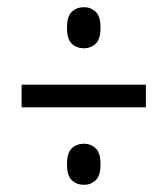

<svg xmlns="http://www.w3.org/2000/svg" viewBox="-20 -624 465 533"><path d="M213 -490Q193 -490 179.5 -502.5Q166 -515 166 -547Q166 -579 179.5 -591.5Q193 -604 213 -604Q232 -604 245.5 -591.5Q259 -579 259 -547Q259 -515 245.5 -502.5Q232 -490 213 -490ZM40 -326V-389H385V-326ZM213 -111Q193 -111 179.5 -123.5Q166 -136 166 -168Q166 -200 179.5 -212.5Q193 -225 213 -225Q232 -225 245.5 -212.5Q259 -200 259 -168Q259 -136 245.5 -123.5Q232 -111 213 -111Z"/></svg>

Font: Noto Serif Myanmar ExtraCondensed SemiBold
Style: Regular
Weight: 600
Width: 2
Designer: Ben Mitchell and the Monotype Design Team
Foundry: Monotype Imaging Inc.
Version: Version 2.106; ttfautohint (v1.8.4.7-5d5b)